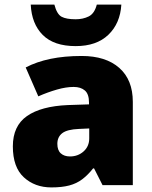

<svg xmlns="http://www.w3.org/2000/svg" viewBox="-20 -807 663 837"><path d="M336 -563Q441 -563 500 -511Q559 -459 559 -363V0H427L390 -73H386Q363 -44 338.5 -25.5Q314 -7 282 1.5Q250 10 204 10Q132 10 84 -34Q36 -78 36 -169Q36 -258 97.5 -301Q159 -344 276 -349L368 -352V-360Q368 -397 350 -412.5Q332 -428 301 -428Q268 -428 228 -416.5Q188 -405 147 -387L92 -513Q140 -538 200.5 -550.5Q261 -563 336 -563ZM325 -245Q273 -243 251.5 -226.5Q230 -210 230 -180Q230 -152 245 -138.5Q260 -125 285 -125Q320 -125 344.5 -147Q369 -169 369 -204V-247ZM509 -787Q504 -705 452.5 -655.5Q401 -606 310 -606Q215 -606 166.5 -654.5Q118 -703 114 -787H217Q228 -745 248.5 -734Q269 -723 310 -723Q342 -723 367 -735.5Q392 -748 402 -787Z"/></svg>

Font: Noto Kufi Arabic Black
Style: Regular
Weight: 900
Designer: Monotype Design Team, David Williams, Khaled Hosny
Foundry: Google LLC
Version: Version 2.109; ttfautohint (v1.8.4.7-5d5b)